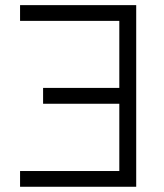

<svg xmlns="http://www.w3.org/2000/svg" viewBox="-20 -713 626 733"><path d="M500 0H56.6V-60.1H435.5V-316.9H144.5V-377.4H435.5V-633.3H56.6V-693.4H500Z"/></svg>

Font: Cascadia Mono PL Light
Style: Regular
Weight: 300
Monospace: yes
Designer: Aaron Bell
Foundry: Saja Typeworks
Version: Version 2404.023; ttfautohint (v1.8.4)